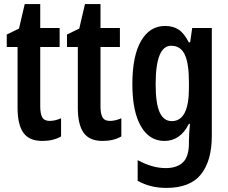

<svg xmlns="http://www.w3.org/2000/svg" viewBox="-20 -680 1116 940"><path d="M223 -88Q249 -88 279 -101V-12Q260 -1 237 4.5Q214 10 187 10Q123 10 94.5 -30Q66 -70 66 -152V-450H13V-511L73 -540L101 -660H177V-543H272V-450H177V-159Q177 -123 187 -105.5Q197 -88 223 -88Z M518 -88Q544 -88 574 -101V-12Q555 -1 532 4.5Q509 10 482 10Q418 10 389.5 -30Q361 -70 361 -152V-450H308V-511L368 -540L396 -660H472V-543H567V-450H472V-159Q472 -123 482 -105.5Q492 -88 518 -88Z M788 -553Q827 -553 854.5 -535Q882 -517 904 -473H911L921 -543H1017V-15Q1017 107 964 173.5Q911 240 794 240Q715 240 654 205V104Q726 143 791 143Q846 143 875.5 115Q905 87 905 20V8Q905 -9 906.5 -31Q908 -53 910 -74H905Q863 10 785 10Q711 10 669.5 -62.5Q628 -135 628 -268Q628 -406 670.5 -479.5Q713 -553 788 -553ZM818 -456Q742 -456 742 -267Q742 -174 761.5 -130.5Q781 -87 821 -87Q905 -87 905 -249V-276Q905 -370 884.5 -413Q864 -456 818 -456Z"/></svg>

Font: Noto Sans ExtraCondensed SemiBold
Style: Regular
Weight: 600
Width: 2
Designer: Monotype Design Team
Foundry: Monotype Imaging Inc.
Version: Version 2.013; ttfautohint (v1.8.4.7-5d5b)